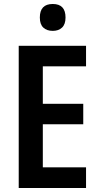

<svg xmlns="http://www.w3.org/2000/svg" viewBox="-20 -944 498 964"><path d="M412 0H74V-714H412V-611H195V-423H398V-320H195V-104H412ZM245 -924Q309 -924 309 -856Q309 -822 291.5 -805.5Q274 -789 245 -789Q215 -789 197.5 -805.5Q180 -822 180 -856Q180 -924 245 -924Z"/></svg>

Font: Noto Sans Thai Looped Condensed SemiBold
Style: Regular
Weight: 600
Width: 3
Designer: Sasikarn Vongin, Ben Mitchell
Foundry: The Fontpad Ltd
Version: Version 1.001; ttfautohint (v1.8.4.7-5d5b)